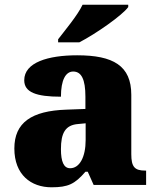

<svg xmlns="http://www.w3.org/2000/svg" viewBox="-20 -786 666 816"><path d="M227 -619V-606H317C387 -642 500 -721 525 -756V-766H331C310 -721 256 -657 227 -619ZM199 10C270 10 298 -4 343 -56H353L378 0H601V-61H597C552 -61 538 -77 538 -131V-383C538 -507 461 -551 308 -551C185 -551 83 -521 83 -445C83 -394 133 -375 239 -375C239 -446 259 -482 291 -482C326 -482 343 -449 343 -375V-323L262 -320C114 -315 41 -265 41 -155C41 -43 112 10 199 10ZM278 -71C251 -71 239 -99 239 -152C239 -220 257 -255 313 -259L344 -262V-191C344 -118 318 -71 278 -71Z"/></svg>

Font: Noto Serif Gurmukhi Black
Style: Regular
Weight: 900
Designer: Vaibhav Singh and the Monotype Design Team
Foundry: Monotype Imaging Inc.
Version: Version 2.004